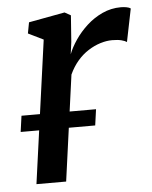

<svg xmlns="http://www.w3.org/2000/svg" viewBox="-46 -605 509 644"><g transform="rotate(-5 209.0 -283.0)"><path d="M51 0 117.5 -481 66.5 -506 73.5 -543 195 -565.5 215.5 -554 209 -465 203.5 -424Q212 -446.5 229 -471.5Q246 -496.5 269.5 -518Q293 -539.5 322.2 -553Q351.5 -566.5 384.5 -566.5Q394 -566.5 403.5 -564.8Q413 -563 417.5 -559.5L395 -448.5Q389.5 -452.5 377.2 -455.8Q365 -459 346 -459Q326.5 -459 305.8 -452.5Q285 -446 265 -433.2Q245 -420.5 228.5 -401.2Q212 -382 200 -356L151 0ZM272 -233 264.5 -179H13.5L21 -233Z"/></g></svg>

Font: Merriweather 20pt
Style: Italic
Weight: 400
Italic angle: -7.8°
Version: Version 2.101